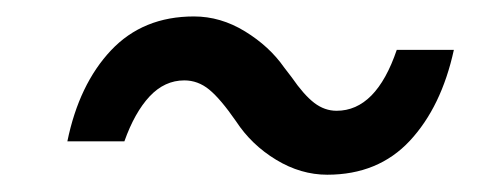

<svg xmlns="http://www.w3.org/2000/svg" viewBox="-20 -431 602 230"><path d="M262.7 -285.8Q244.2 -312.5 230.7 -323.6Q217.2 -334.7 200.8 -334.7Q177.2 -334.7 159.2 -315.5Q141.3 -296.3 129 -261.7H60.7Q74.7 -330 113 -370.7Q151.3 -411.3 212.3 -411.3Q244.3 -411.3 273.5 -393.4Q302.7 -375.5 320.3 -350.3L329.5 -338.3Q344 -317.3 356.4 -307.8Q368.8 -298.3 383.2 -298.3Q430.5 -298.3 455.3 -371.3H523.7Q508.8 -303 470.9 -262.3Q433 -221.7 372 -221.7Q340.3 -221.7 310.8 -239.6Q281.2 -257.5 262.7 -285.8Z"/></svg>

Font: Oak Sans Light Italic
Style: Regular
Weight: 400
Italic angle: -9.5°
Foundry: Erik Kennedy, Walven
Version: Version 1.000;Glyphs 3.1.2 (3151)